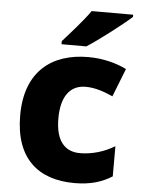

<svg xmlns="http://www.w3.org/2000/svg" viewBox="-54 -809 636 862"><g transform="rotate(5 263.5 -378.0)"><path d="M511 -756V-766H324C293 -721 235 -657 202 -620V-606H314C367 -640 469 -718 511 -756ZM314 10C387 10 439 -7 483 -35V-171C437 -143 382 -126 327 -126C260 -126 217 -170 217 -273C217 -375 259 -425 327 -425C368 -425 407 -412 450 -393L500 -520C452 -544 392 -559 327 -559C165 -559 45 -472 45 -272C45 -77 151 10 314 10Z"/></g></svg>

Font: Noto Sans Lao UI ExtBd
Style: Regular
Weight: 800
Designer: Monotype Design Team
Foundry: Monotype Imaging Inc.
Version: Version 2.000